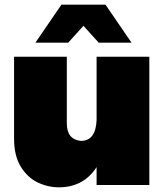

<svg xmlns="http://www.w3.org/2000/svg" viewBox="-20 -789 712 819"><path d="M231 10Q184 10 140.2 -11Q96.5 -32 67.5 -80Q40 -126 40 -198V-547H265V-263Q265 -194 325 -188Q388 -188 392 -276V-547H617V0H392V-76Q336 10 231 10ZM541 -607H401L336 -679L271 -607H131L242 -769H430Z"/></svg>

Font: Argentum Novus Black
Style: Regular
Weight: 900
Designer: Julieta Ulanovsky (font) & Cristiano Sobral (main changes)
Foundry: Julieta Ulanovsky (font) & Cristiano Sobral (main changes)
Version: Version 3.00;November 27, 2020;FontCreator 13.0.0.2655 64-bi